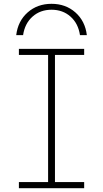

<svg xmlns="http://www.w3.org/2000/svg" viewBox="-20 -986 540 1006"><path d="M250 -966Q324 -966 375 -921Q426 -876 435 -802H399Q390 -863 349.5 -899Q309 -935 250 -935Q191 -935 150.5 -899Q110 -863 101 -802H65Q74 -876 125 -921Q176 -966 250 -966ZM79 0V-32H232V-698H79V-730H421V-698H268V-32H421V0Z"/></svg>

Font: M PLUS 1 Code ExtraLight
Style: Regular
Weight: 250
Designer: Coji Morishita
Foundry: UNDERFOREST DESIGN
Version: Version 1.002